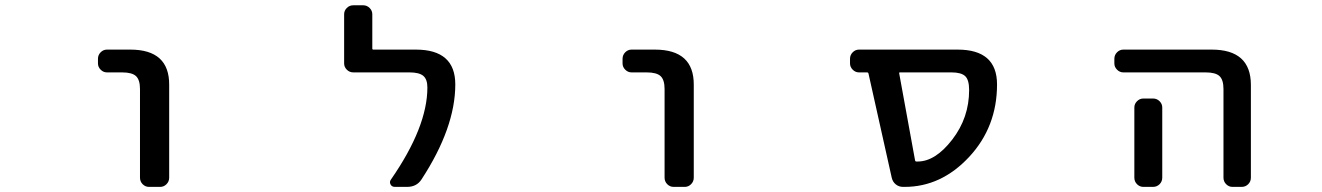

<svg xmlns="http://www.w3.org/2000/svg" viewBox="-20 -734 5040 732"><path d="M387.7 -458Q374 -458 363.8 -468.3Q353.5 -478.5 353.5 -492.2V-509.8Q353.5 -524.4 363.8 -534.7Q374 -544.9 387.7 -544.9H476.6Q626 -544.9 625 -410.2V-56.6Q625 -42 614.7 -31.7Q604.5 -21.5 590.8 -21.5H547.9Q534.2 -21.5 523.9 -31.7Q513.7 -42 513.7 -56.6V-394.5Q513.7 -429.7 498.5 -443.8Q483.4 -458 445.3 -458Z M1565.4 -544.9Q1715.8 -544.9 1715.8 -412.1Q1715.8 -247.1 1586.9 -49.8Q1568.4 -21.5 1532.2 -21.5H1485.4Q1473.6 -21.5 1468.8 -31.2Q1463.9 -41 1470.7 -49.8Q1609.4 -250 1609.4 -400.4Q1609.4 -431.6 1593.8 -444.8Q1578.1 -458 1541 -458H1327.1Q1312.5 -458 1302.2 -468.3Q1292 -478.5 1292 -492.2V-679.7Q1292 -693.4 1302.2 -703.6Q1312.5 -713.9 1327.1 -713.9H1364.3Q1378.9 -713.9 1389.2 -703.6Q1399.4 -693.4 1399.4 -679.7V-548.8Q1399.4 -544.9 1403.3 -544.9Z M2387.7 -458Q2374 -458 2363.8 -468.3Q2353.5 -478.5 2353.5 -492.2V-509.8Q2353.5 -524.4 2363.8 -534.7Q2374 -544.9 2387.7 -544.9H2476.6Q2626 -544.9 2625 -410.2V-56.6Q2625 -42 2614.7 -31.7Q2604.5 -21.5 2590.8 -21.5H2547.9Q2534.2 -21.5 2523.9 -31.7Q2513.7 -42 2513.7 -56.6V-394.5Q2513.7 -429.7 2498.5 -443.8Q2483.4 -458 2445.3 -458Z M3411.1 -458Q3407.2 -458 3408.2 -454.1L3468.8 -122.1Q3469.7 -118.2 3473.6 -118.2H3478.5Q3545.9 -118.2 3610.4 -201.7Q3674.8 -285.2 3674.8 -390.6Q3674.8 -429.7 3659.7 -443.8Q3644.5 -458 3607.4 -458ZM3291 -454.1Q3290 -458 3286.1 -458H3254.9Q3241.2 -458 3231 -468.3Q3220.7 -478.5 3220.7 -492.2V-509.8Q3220.7 -524.4 3231 -534.7Q3241.2 -544.9 3254.9 -544.9H3630.9Q3781.2 -544.9 3781.2 -412.1Q3781.2 -250 3674.8 -135.7Q3568.4 -21.5 3428.7 -21.5H3422.9Q3407.2 -21.5 3395.5 -30.8Q3383.8 -40 3379.9 -55.7Z M4262.7 -458Q4249 -458 4238.8 -468.3Q4228.5 -478.5 4228.5 -492.2V-509.8Q4228.5 -524.4 4238.8 -534.7Q4249 -544.9 4262.7 -544.9H4599.6Q4749 -544.9 4749 -410.2V-56.6Q4749 -42 4738.8 -31.7Q4728.5 -21.5 4713.9 -21.5H4678.7Q4665 -21.5 4654.8 -31.7Q4644.5 -42 4644.5 -56.6V-394.5Q4644.5 -429.7 4629.4 -443.8Q4614.3 -458 4576.2 -458ZM4376 -358.4Q4390.6 -358.4 4400.9 -348.1Q4411.1 -337.9 4411.1 -324.2V-124V-56.6Q4411.1 -42 4400.9 -31.7Q4390.6 -21.5 4376 -21.5H4338.9Q4325.2 -21.5 4314.9 -31.7Q4304.7 -42 4304.7 -56.6V-124V-324.2Q4304.7 -337.9 4314.9 -348.1Q4325.2 -358.4 4338.9 -358.4Z"/></svg>

Font: Gen Jyuu Gothic L Monospace Medium
Style: Regular
Weight: 500
Designer: [Source Han Sans]
Ryoko NISHIZUKA  (kana & ideographs); Paul D. Hunt (Latin, Greek & Cyrillic); Wenlong ZHANG  (bopomofo
Version: Version 1.002.20150607